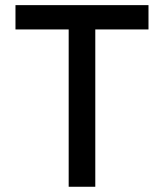

<svg xmlns="http://www.w3.org/2000/svg" viewBox="-20 -713 626 733"><path d="M242.2 0H343.8V-600.6H546.9V-693.4H39.1V-600.6H242.2Z"/></svg>

Font: Cascadia Mono NF
Style: Regular
Weight: 400
Monospace: yes
Designer: Aaron Bell
Foundry: Saja Typeworks
Version: Version 2404.023